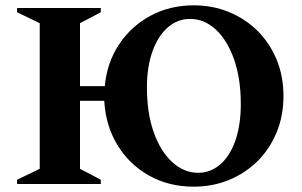

<svg xmlns="http://www.w3.org/2000/svg" viewBox="-20 -690 1131 720"><path d="M44 0V-16L129 -57V-603L44 -644V-660H358V-644L280 -603V-367H373Q381 -455 426.5 -523.5Q472 -592 544.5 -631Q617 -670 706 -670Q778 -670 839.5 -644.5Q901 -619 946.5 -573.5Q992 -528 1017.5 -466Q1043 -404 1043 -330Q1043 -256 1017.5 -194Q992 -132 946.5 -86.5Q901 -41 839.5 -15.5Q778 10 706 10Q613 10 539 -31.5Q465 -73 420.5 -146Q376 -219 371 -312H280V-57L358 -16V0ZM723 -42Q770 -42 806.5 -74Q843 -106 863 -164Q883 -222 883 -300Q883 -396 857.5 -468Q832 -540 789 -579.5Q746 -619 693 -619Q646 -619 609.5 -587.5Q573 -556 552 -498Q531 -440 531 -362Q531 -266 556.5 -194Q582 -122 626 -82Q670 -42 723 -42Z"/></svg>

Font: Spectral SC
Style: Bold
Weight: 700
Designer: Jean-Baptiste Levee
Foundry: Production Type
Version: Version 2.001